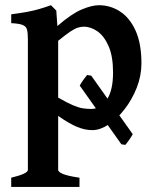

<svg xmlns="http://www.w3.org/2000/svg" viewBox="-20 -489 599 743"><path d="M337.4 14.6Q308.6 14.6 278.1 2Q247.6 -10.7 205.1 -40.5V168.5Q205.1 176.3 223.4 184.1Q241.7 191.9 287.6 198.7V234.4H23.4V198.7Q87.9 183.1 87.9 168.5V-336.4Q87.9 -360.8 84.7 -373.8Q81.5 -386.7 67.9 -392.3Q54.2 -397.9 23.4 -399.4V-433.6Q60.5 -438.5 85.4 -443.1Q110.4 -447.8 131.3 -453.9Q152.3 -460 177.2 -468.8L197.8 -448.2L202.1 -388.2Q256.3 -435.5 295.7 -452.1Q335 -468.8 362.8 -468.8Q407.2 -468.8 444.6 -444.6Q481.9 -420.4 504.6 -370.6Q527.3 -320.8 527.3 -244.1Q527.3 -195.8 509.3 -149.9Q491.2 -104 462.4 -66.7Q433.6 -29.3 400.4 -7.3Q367.2 14.6 337.4 14.6ZM304.2 -385.7Q292.5 -385.7 280.5 -381.8Q268.6 -377.9 251.2 -366.2Q233.9 -354.5 205.1 -331.1V-111.3Q239.7 -91.3 262.2 -81.8Q284.7 -72.3 300.8 -69.8Q316.9 -67.4 332.5 -67.4Q370.1 -67.4 393.8 -103.8Q417.5 -140.1 417.5 -208Q417.5 -270.5 400.6 -309.6Q383.8 -348.6 357.9 -367.2Q332 -385.7 304.2 -385.7ZM316.9 -198.7 333 -196.3 493.7 30.3Q489.7 38.1 480 52Q470.2 65.9 464.8 71.8L449.7 69.3L288.6 -157.7Q293.9 -168 302 -179.2Q310.1 -190.4 316.9 -198.7Z"/></svg>

Font: Gentium Plus
Style: Bold
Weight: 700
Designer: Victor Gaultney, Annie Olsen, Iska Routamaa, Becca Hirsbrunner
Foundry: SIL International
Version: Version 6.101